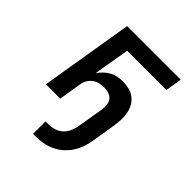

<svg xmlns="http://www.w3.org/2000/svg" viewBox="-207 -650 1013 1013"><g transform="rotate(45 300.0 -143.5)"><path d="M206 233V140H228Q249 140 270.5 133.5Q292 127 308.5 112Q325 97 334 76.5Q343 56 347 35L372 -115Q375 -133 373 -150.5Q371 -168 361 -181Q351 -194 334.5 -200Q318 -206 300 -206Q284 -206 267 -202.5Q250 -199 235.5 -189.5Q221 -180 211 -165Q201 -150 198 -134L176 0H69L155 -520H555L540 -428H247L213 -228Q225 -244 239.5 -258Q254 -272 271.5 -281.5Q289 -291 308 -294.5Q327 -298 345 -298Q369 -298 392 -292.5Q415 -287 433.5 -273Q452 -259 463 -239Q474 -219 478.5 -196Q483 -173 482 -149Q481 -125 477 -100L455 35Q451 61 442 87Q433 113 417.5 137Q402 161 380.5 180Q359 199 333.5 211Q308 223 281 228Q254 233 228 233Z"/></g></svg>

Font: Iosevka SmBd Ex Obl
Style: Regular
Weight: 600
Width: 7
Italic angle: -9°
Monospace: yes
Designer: Belleve Invis
Foundry: Belleve Invis
Version: Version 32.5.0; ttfautohint (v1.8.4)